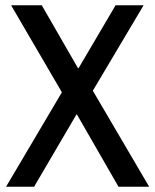

<svg xmlns="http://www.w3.org/2000/svg" viewBox="-20 -706 587 726"><path d="M3 0 214 -357 22 -686H138L275 -448H277L417 -686H523L331 -363L544 0H428L271 -273H269L109 0Z"/></svg>

Font: Archivo Narrow Medium
Style: Regular
Weight: 500
Designer: Hector Gatti
Foundry: Omnibus-Type
Version: Version 3.002